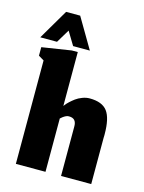

<svg xmlns="http://www.w3.org/2000/svg" viewBox="-103 -620 507 676"><g transform="rotate(15 150.5 -281.5)"><path d="M50 -452.7 79.3 -501.3 108.7 -452.7H169.7L105 -562.7H53.7L-11 -452.7ZM129.3 0V-194.3Q129.7 -194.7 132.8 -197.3Q136 -200 136.8 -200.7Q137.7 -201.3 140.5 -203.3Q143.3 -205.3 144.8 -206Q146.3 -206.7 149 -208Q151.7 -209.3 154.2 -209.7Q156.7 -210 159.3 -210Q187 -210 186 -178.7V0H296V-169Q296 -171.3 296.3 -175.3Q296.3 -179.3 296.3 -181.3Q296.3 -240 277.5 -265Q258.7 -290 213 -290Q200 -290 186.5 -284.8Q173 -279.7 163.3 -272.5Q153.7 -265.3 145.8 -258Q138 -250.7 134 -245.3L130 -240.3V-436.7H108.3L1.3 -420V-389L21.3 -377V0Z"/></g></svg>

Font: Jomhuria
Style: Regular
Weight: 400
Designer: Arabic design by Kourosh Beigpour, Latin design by Eben Sorkin, engineering by Lasse Fister and Khaled Hosney
Version: Version 1.0010